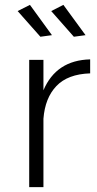

<svg xmlns="http://www.w3.org/2000/svg" viewBox="-20 -769 400 789"><path d="M146 -618 52.5 -723.5 103 -749 193.5 -624.5ZM158.5 0H100V-523H158.5V-398Q211 -521.5 350.5 -525V-467.5Q258.5 -464.5 211.8 -415.5Q165 -366.5 158.5 -281ZM283.5 -618 190.5 -723.5 240.5 -749 331.5 -624.5Z"/></svg>

Font: Argentum Novus Light
Style: Regular
Weight: 300
Designer: Julieta Ulanovsky (font) & Cristiano Sobral (main changes)
Foundry: Julieta Ulanovsky (font) & Cristiano Sobral (main changes)
Version: Version 3.00;November 27, 2020;FontCreator 13.0.0.2655 64-bi